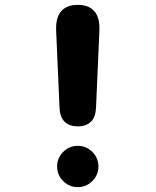

<svg xmlns="http://www.w3.org/2000/svg" viewBox="-20 -760 640 790"><path d="M225 -315 211 -635Q209 -688 232 -714Q255 -740 300 -740Q345 -740 368 -714Q391 -688 389 -635L375 -315Q373 -277 353.5 -258.5Q334 -240 300 -240Q266 -240 246.5 -258.5Q227 -277 225 -315ZM215 -75Q215 -110 240 -135Q265 -160 300 -160Q335 -160 360 -135Q385 -110 385 -75Q385 -40 360 -15Q335 10 300 10Q265 10 240 -15Q215 -40 215 -75Z"/></svg>

Font: Maple Mono NL ExtraBold
Style: Regular
Weight: 800
Monospace: yes
Designer: subframe7536
Version: Version 7.000